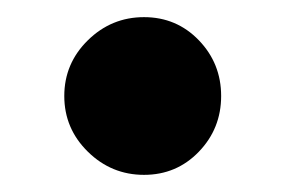

<svg xmlns="http://www.w3.org/2000/svg" viewBox="-20 -362 332 224"><path d="M148 -158Q110 -158 82.5 -185Q55 -212 55 -250Q55 -288 82.5 -315Q110 -342 148 -342Q186 -342 212 -315Q238 -288 238 -250Q238 -212 212 -185Q186 -158 148 -158Z"/></svg>

Font: Atkinson Hyperlegible Next
Style: Bold Italic
Weight: 700
Italic angle: -12°
Designer: Elliott Scott, Megan Eiswerth, Linus Boman, Theodore Petrosky, Letters from Sweden
Foundry: Applied Design Works, Letters from Sweden
Version: Version 2.001